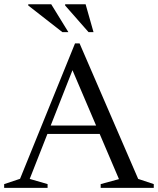

<svg xmlns="http://www.w3.org/2000/svg" viewBox="-28 -904 760 924"><path d="M174.5 -259.5V-300H512.5V-259.5ZM637 -43 712 -18V0H456.5V-18L544.5 -42L307 -598.5H333.5L115 -43L201 -18V0H-8V-18L68.5 -43.5L333 -695H355ZM301 -749.5H272L108 -877.5V-883.5H218.5ZM422 -749.5H398L285.5 -877.5V-883.5H384Z"/></svg>

Font: Newsreader 36pt
Style: Regular
Weight: 400
Designer: Hugues Gentile
Foundry: Production Type
Version: Version 1.003